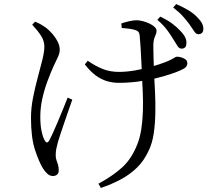

<svg xmlns="http://www.w3.org/2000/svg" viewBox="-20 -851 1040 948"><path d="M874 -611Q863 -612 854 -627.5Q845 -643 832 -663Q820 -683 803 -705.5Q786 -728 757 -753L771 -769Q807 -752 831 -734Q855 -716 872 -697Q889 -679 895.5 -664Q902 -649 900 -634Q900 -622 892.5 -616Q885 -610 874 -611ZM466 56Q533 20 580.5 -22Q628 -64 657 -136Q671 -170 677.5 -212.5Q684 -255 685.5 -301.5Q687 -348 685 -393Q683 -438 681 -475Q680 -506 678 -545.5Q676 -585 674 -619.5Q672 -654 670 -671Q669 -687 663.5 -693.5Q658 -700 647 -703Q635 -707 616 -709.5Q597 -712 581 -713L579 -735Q595 -741 617 -746Q639 -751 653 -751Q672 -751 695.5 -743.5Q719 -736 736 -724Q753 -712 753 -699Q753 -687 745.5 -671.5Q738 -656 737 -629Q737 -614 737.5 -589.5Q738 -565 739 -538Q740 -511 741 -483Q743 -444 745.5 -394.5Q748 -345 747 -292.5Q746 -240 739 -192Q732 -144 714 -107Q691 -57 656 -23Q621 11 576 35Q531 59 478 77ZM241 18Q226 18 214.5 7.5Q203 -3 193 -18Q173 -50 153 -110.5Q133 -171 133 -269Q133 -317 143 -368Q153 -419 166 -467Q179 -515 189 -555Q199 -595 199 -621Q199 -649 183 -674Q167 -699 139 -729L153 -744Q171 -737 182.5 -730Q194 -723 206 -715Q217 -707 233.5 -689.5Q250 -672 262.5 -649.5Q275 -627 275 -605Q275 -588 265 -567.5Q255 -547 244 -523Q230 -492 214.5 -450.5Q199 -409 189 -364Q179 -319 179 -275Q179 -233 185 -204.5Q191 -176 200 -159Q206 -148 211.5 -147.5Q217 -147 224 -159Q230 -170 241 -194Q252 -218 265 -249Q278 -280 291 -311.5Q304 -343 314 -369L337 -359Q327 -332 317 -302Q307 -272 296.5 -242.5Q286 -213 278.5 -189Q271 -165 267 -153Q262 -136 258.5 -119Q255 -102 255 -85Q255 -70 259 -59.5Q263 -49 266.5 -37.5Q270 -26 270 -9Q270 4 262 11Q254 18 241 18ZM565 -442Q536 -442 507.5 -450.5Q479 -459 452 -479Q425 -499 399 -533L413 -551Q454 -523 489.5 -509.5Q525 -496 567 -496Q605 -496 648 -503.5Q691 -511 730.5 -522.5Q770 -534 796 -544Q826 -556 837 -563.5Q848 -571 854 -571Q869 -571 887 -563Q905 -555 905 -540Q905 -529 898.5 -521Q892 -513 876 -506Q855 -496 822 -485Q789 -474 747.5 -464Q706 -454 659.5 -448Q613 -442 565 -442ZM959 -682Q948 -682 938 -697.5Q928 -713 914 -733Q901 -750 884 -769.5Q867 -789 835 -814L850 -831Q886 -815 910 -800.5Q934 -786 952 -768Q970 -750 977.5 -735.5Q985 -721 984 -705Q983 -694 976.5 -688Q970 -682 959 -682Z"/></svg>

Font: Noto Serif TC
Style: Regular
Weight: 400
Designer: Ryoko NISHIZUKA  (kana & ideographs); Frank Grießhammer (Latin, Greek & Cyrillic); Wenlong ZHANG  (bopomofo); Sandoll Co
Foundry: Adobe
Version: Version 2.003-H1;hotconv 1.1.1;makeotfexe 2.6.0